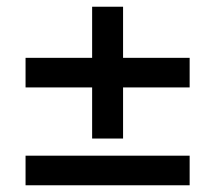

<svg xmlns="http://www.w3.org/2000/svg" viewBox="-20 -551 640 571"><path d="M254 -139V-291H56V-379H254V-531H346V-379H544V-291H346V-139ZM56 0V-88H544V0Z"/></svg>

Font: Nunito Sans
Style: Bold
Weight: 700
Designer: Vernon Adams
Foundry: Vernon Adams
Version: Version 3.101; ttfautohint (v1.8.4.7-5d5b);gftools[0.9.27]